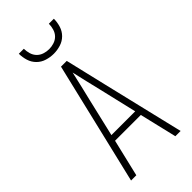

<svg xmlns="http://www.w3.org/2000/svg" viewBox="-293 -1020 1085 1085"><g transform="rotate(-45 250.0 -477.5)"><path d="M52 0 227 -735H273L331 -490L448 0H406L353 -223H147L94 0ZM155 -260H345L291 -490Q280 -534 270 -577.5Q260 -621 250 -665Q240 -621 230 -577.5Q220 -534 209 -490ZM250 -815Q222 -815 194.5 -823.5Q167 -832 147 -852Q127 -872 118.5 -899.5Q110 -927 110 -955H150Q150 -935 156 -914.5Q162 -894 176 -879.5Q190 -865 210 -858.5Q230 -852 250 -852Q270 -852 290 -858.5Q310 -865 324 -879.5Q338 -894 344 -914.5Q350 -935 350 -955H390Q390 -927 381.5 -899.5Q373 -872 353 -852Q333 -832 305.5 -823.5Q278 -815 250 -815Z"/></g></svg>

Font: Iosevka Extralight
Style: Regular
Weight: 200
Monospace: yes
Designer: Belleve Invis
Foundry: Belleve Invis
Version: Version 32.0.1; ttfautohint (v1.8.4)